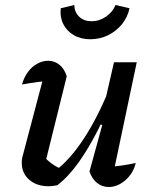

<svg xmlns="http://www.w3.org/2000/svg" viewBox="-20 -741 608 768"><path d="M247 -436 162 -93 154 -116Q171 -98 190 -84.5Q209 -71 227 -65L205 -61Q261 -104 315 -186Q369 -268 417 -385L430 -346Q403 -283 375.5 -228.5Q348 -174 320 -129.5Q292 -85 263.5 -52Q235 -19 209 0Q190 4 174 4Q127 4 97 -22Q67 -48 67 -90Q67 -106 72 -122L162 -463L208 -421Q170 -418 135 -413.5Q100 -409 68 -403Q76 -432 92 -453.5Q108 -475 129.5 -486.5Q151 -498 173 -498Q197 -498 217 -482.5Q237 -467 247 -436ZM338 -55 389 -241 379 -244 436 -492H527L429 -27L410 -73Q439 -75 467 -79Q495 -83 523 -89Q516 -60 499 -38.5Q482 -17 460 -5Q438 7 415 7Q389 7 368.5 -9Q348 -25 338 -55ZM341 -584Q303 -584 275 -600.5Q247 -617 233 -645Q219 -673 223 -708L277 -721Q278 -692 297 -674Q316 -656 346 -656Q377 -656 404 -674.5Q431 -693 442 -721L498 -708Q491 -673 468 -644.5Q445 -616 412 -600Q379 -584 341 -584Z"/></svg>

Font: Piazzolla Thin SemiBold
Style: Italic
Weight: 600
Italic angle: -11.3°
Version: Version 2.005